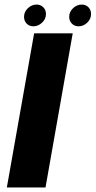

<svg xmlns="http://www.w3.org/2000/svg" viewBox="-20 -821 419 841"><path d="M10 0H179.4L298.5 -675H129.5ZM126.6 -705.8Q147.2 -705.8 164.3 -721.8Q181.3 -737.7 181.3 -759.6Q181.3 -777.4 169.6 -789.2Q157.9 -801 140.3 -801Q119 -801 102.1 -785.1Q85.3 -769.1 85.3 -747.2Q85.3 -729.5 96.7 -717.6Q108.2 -705.8 126.6 -705.8ZM324.1 -705.8Q345.5 -705.8 362.2 -721.8Q378.8 -737.7 378.8 -759.6Q378.8 -777.4 367.5 -789.2Q356.3 -801 337.8 -801Q316.9 -801 300 -785.1Q283.1 -769.1 283.1 -747.2Q283.1 -729.5 294.8 -717.6Q306.5 -705.8 324.1 -705.8Z"/></svg>

Font: Anybody Thin
Style: Italic
Weight: 100
Italic angle: -10°
Designer: Tyler Finck
Foundry: Etcetera Type Company
Version: Version 1.114;gftools[0.9.25]